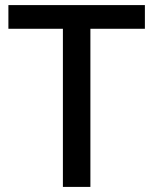

<svg xmlns="http://www.w3.org/2000/svg" viewBox="-20 -734 603 754"><path d="M335 0V-621H549V-714H13V-621H227V0Z"/></svg>

Font: Noto Sans Gujarati UI Medium
Style: Regular
Weight: 500
Designer: Jelle Bosma - Monotype Design Team, Universal Thirst
Foundry: Monotype Imaging Inc.
Version: Version 2.106